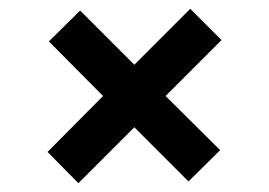

<svg xmlns="http://www.w3.org/2000/svg" viewBox="-20 -508 611 436"><path d="M158 -92 88 -163 214 -290 91 -414 162 -484 285 -361 412 -488 483 -417 356 -290 480 -167 408 -96 285 -219Z"/></svg>

Font: DM Sans 17pt SemiBold
Style: Regular
Weight: 600
Version: Version 4.004;gftools[0.9.30]